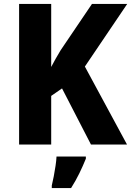

<svg xmlns="http://www.w3.org/2000/svg" viewBox="-20 -734 666 975"><path d="M625 0H442L295 -285L240 -247V0H77V-714H240V-394Q250 -414 262.5 -435.5Q275 -457 288 -479L447 -714H626L411 -396ZM416 72Q401 109 383 146Q365 183 341 221H243V208Q248 188 253 161.5Q258 135 262 108.5Q266 82 267 61H416Z"/></svg>

Font: Noto Sans Kannada SemiCondensed ExtraBold
Style: Regular
Weight: 800
Width: 4
Designer: Jelle Bosma - Monotype Design Team
Foundry: Monotype Imaging Inc.
Version: Version 2.005; ttfautohint (v1.8.4.7-5d5b)